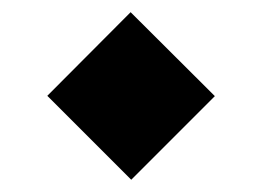

<svg xmlns="http://www.w3.org/2000/svg" viewBox="-20 -396 430 315"><path d="M57.6 -238.8 194.3 -376 332.5 -238.3 195.3 -101.1Z"/></svg>

Font: Vazir UI
Style: Bold-UI
Weight: 700
Designer: Saber Rastikerdar
Foundry: Saber Rastikerdar
Version: Version 30.1.0